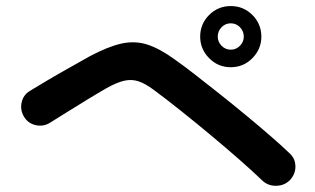

<svg xmlns="http://www.w3.org/2000/svg" viewBox="-20 -709 1040 634"><path d="M846 -113Q816 -142 771 -181.5Q726 -221 675 -263.5Q624 -306 575 -345Q526 -384 488 -412Q460 -433 437.5 -440.5Q415 -448 390.5 -442.5Q366 -437 332 -418Q304 -402 268 -380Q232 -358 198.5 -337Q165 -316 144 -303Q122 -290 97 -296Q72 -302 59 -324Q46 -346 51.5 -371Q57 -396 79 -409Q100 -422 135.5 -443Q171 -464 209.5 -485.5Q248 -507 276 -523Q336 -555 380.5 -565Q425 -575 466 -562Q507 -549 558 -512Q585 -493 623 -463.5Q661 -434 704.5 -399.5Q748 -365 791.5 -329Q835 -293 872.5 -260.5Q910 -228 936 -203Q955 -186 955.5 -160Q956 -134 937 -114Q919 -96 892 -95.5Q865 -95 846 -113ZM742 -487Q700 -487 670.5 -517Q641 -547 641 -588Q641 -630 670.5 -659.5Q700 -689 742 -689Q784 -689 813.5 -659.5Q843 -630 843 -588Q843 -547 813.5 -517Q784 -487 742 -487ZM742 -545Q760 -545 772.5 -558Q785 -571 785 -588Q785 -606 772.5 -619Q760 -632 742 -632Q724 -632 711.5 -619Q699 -606 699 -588Q699 -571 711.5 -558Q724 -545 742 -545Z"/></svg>

Font: Zen Maru Gothic
Style: Bold
Weight: 700
Designer: Yoshimichi Ohira
Foundry: Positype
Version: Version 1.001